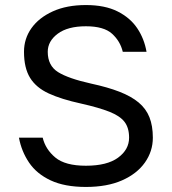

<svg xmlns="http://www.w3.org/2000/svg" viewBox="-20 -730 680 760"><path d="M320 10Q236 10 180.5 -16Q125 -42 95 -86.5Q65 -131 55 -185H149Q160 -139 199 -106.5Q238 -74 320 -74Q404 -74 447.5 -106Q491 -138 491 -185Q491 -224 473 -247.5Q455 -271 413.5 -287.5Q372 -304 301 -320Q223 -337 173 -360Q123 -383 99 -422Q75 -461 75 -525Q75 -577 104.5 -618.5Q134 -660 189 -685Q244 -710 320 -710Q395 -710 445 -685Q495 -660 523 -618.5Q551 -577 560 -525H466Q456 -567 423.5 -596.5Q391 -626 320 -626Q248 -626 208.5 -596.5Q169 -567 169 -525Q169 -470 210 -444.5Q251 -419 341 -399Q406 -385 452.5 -367Q499 -349 528.5 -324.5Q558 -300 571.5 -266Q585 -232 585 -185Q585 -131 553.5 -86.5Q522 -42 463 -16Q404 10 320 10Z"/></svg>

Font: Golos Text
Style: Regular
Weight: 400
Designer: A.Korolkova, Vitaly Kuzmin
Foundry: ParaType Ltd
Version: Version 2.004